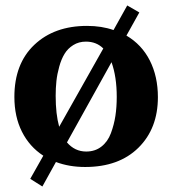

<svg xmlns="http://www.w3.org/2000/svg" viewBox="-20 -594 623 697"><path d="M553.2 -241.2Q553.2 -127.4 482.4 -57.6Q411.6 12.2 289.1 12.2Q231 12.2 183.1 -5.9L133.8 83L89.8 55.2L137.2 -28.8Q86.9 -61.5 59.6 -116Q32.2 -170.4 32.2 -242.2Q32.2 -362.8 104.7 -431.4Q177.2 -500 295.9 -500Q349.1 -500 392.1 -484.9L441.9 -574.2L485.8 -548.8L439 -464.8Q494.6 -432.1 523.9 -374.3Q553.2 -316.4 553.2 -241.2ZM355 -418Q330.1 -442.9 292 -442.9Q266.1 -442.9 246.1 -430.4Q226.1 -418 214.4 -398.7Q202.6 -379.4 195.1 -352.3Q187.5 -325.2 184.8 -299.8Q182.1 -274.4 182.1 -246.1Q182.1 -179.7 194.8 -133.8ZM403.8 -242.2Q403.8 -315.4 384.8 -368.2L223.1 -77.1Q251.5 -43.9 293 -43.9Q325.2 -43.9 348.1 -61.8Q371.1 -79.6 382.6 -110.4Q394 -141.1 398.9 -173.1Q403.8 -205.1 403.8 -242.2Z"/></svg>

Font: Veleka
Style: Bold
Weight: 700
Designer: Stefan Peev, Context Ltd, 2016; SIL International, 1997-2014.
Foundry: Stefan Peev, Context Ltd, 2016
Version: Version 1.000